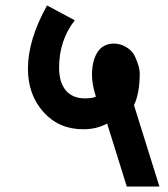

<svg xmlns="http://www.w3.org/2000/svg" viewBox="-20 -661 615 701"><path d="M315.9 -387.2Q315.9 -437.5 335 -469Q354 -500.5 394 -502Q419.9 -502 441.7 -488.5Q463.4 -475.1 472.2 -456.1Q490.2 -417 490.2 -394Q490.2 -320.8 469.2 -276.9L562 20H442.9L371.1 -210Q332.5 -189 284.2 -189Q194.8 -189 138.4 -252.2Q82 -315.4 82 -410.2Q82 -516.1 151.9 -641.1L252.9 -586.9Q195.8 -513.7 195.8 -414.1Q195.8 -360.4 220.2 -331.1Q244.6 -301.8 291 -301.8Q315.9 -301.8 330.1 -308.1Q315.9 -353 315.9 -387.2Z"/></svg>

Font: Miedinger*
Style: Bold
Weight: 700
Version: Version 001.000